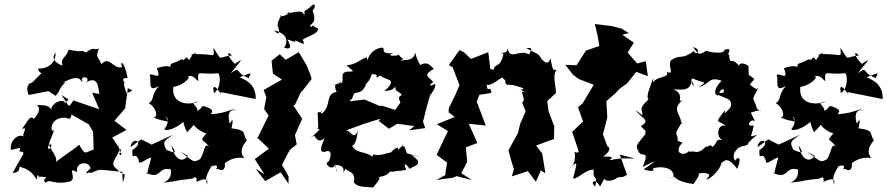

<svg xmlns="http://www.w3.org/2000/svg" viewBox="-20 -778 3914 847"><path d="M504 -128 475 -171 538 -205 485 -245 532 -300 544 -389C578 -374 557 -378 538 -366C526 -402 518 -432 544 -394C514 -431 519 -433 543 -434C528 -514 506 -510 519 -482C480 -470 464 -535 427 -495C413 -533 400 -519 416 -564C388 -553 401 -577 358 -546C338 -561 351 -544 283 -559C271 -520 246 -525 255 -488C216 -505 207 -524 226 -546C224 -479 163 -474 149 -476C147 -449 198 -445 175 -465C117 -415 137 -418 103 -407C124 -407 87 -412 106 -359L194 -376L226 -355L241 -376C248 -404 288 -424 253 -411C337 -458 335 -418 344 -415C329 -456 393 -433 353 -411C419 -453 412 -381 419 -364C371 -368 391 -379 389 -363L418 -296L304 -335C279 -301 292 -300 251 -359C305 -325 274 -347 269 -322C260 -350 183 -320 210 -263C218 -336 136 -306 136 -317C182 -301 114 -236 129 -255C108 -270 105 -243 76 -209C112 -223 66 -179 90 -173C64 -194 21 -159 28 -117C67 -123 76 -135 65 -110C101 -108 79 -99 36 -15C81 -17 55 -53 74 -40C126 -26 137 11 142 14C146 -36 158 30 149 1C218 4 158 5 180 28C205 8 214 41 290 22C322 9 271 -47 321 -18C309 -66 376 -69 379 -35C335 5 378 -26 379 -14L411 -27L428 -29L519 -20L522 28C538 -27 527 -2 514 -15C465 -58 472 -47 512 -122C524 -70 493 -106 514 -104ZM201 -159C226 -218 218 -201 210 -201C200 -223 220 -264 271 -258C287 -251 293 -253 295 -273L372 -229L391 -196L393 -118C352 -105 358 -90 329 -140C314 -123 245 -81 222 -59C245 -73 198 -125 197 -139C218 -152 200 -110 191 -124Z M809 -90C779 -53 747 -84 736 -137C760 -102 757 -99 714 -117C694 -155 706 -157 744 -184L649 -140L603 -163L556 -129C561 -179 624 -153 564 -116C562 -58 575 -118 592 -71C590 -41 633 -86 647 -82C625 -4 632 -7 623 -16C694 18 675 -47 735 -30C729 -35 749 7 701 28C787 18 730 21 828 10C813 27 852 -20 847 23C838 32 907 -13 893 37C888 7 885 2 913 -45C962 -58 918 -22 942 -33C979 -8 976 -75 966 -54C964 -47 993 -90 1058 -81C1021 -120 1082 -170 1069 -159C1048 -190 1072 -204 1000 -212C1000 -202 1017 -278 995 -234C994 -224 971 -304 1021 -291C1002 -304 993 -280 910 -274C909 -278 934 -292 888 -307C866 -316 877 -303 850 -288C857 -310 805 -327 858 -330C791 -307 735 -332 745 -395C792 -401 833 -447 802 -440C839 -451 842 -424 855 -421C849 -475 860 -446 940 -455C951 -459 960 -393 924 -367C910 -424 950 -376 953 -363V-372C1005 -362 1056 -351 1108 -341C1110 -413 1054 -428 1037 -437C1093 -458 1090 -462 1077 -434C1011 -458 1046 -488 998 -455C1054 -524 1054 -522 1016 -496C977 -535 981 -558 1003 -533C935 -528 965 -501 921 -568C926 -520 928 -538 866 -539C827 -541 814 -538 833 -528C863 -571 819 -527 814 -512C796 -543 799 -503 782 -517C732 -489 734 -507 731 -479C733 -491 695 -486 672 -477C697 -414 650 -462 640 -446C651 -423 626 -366 681 -399C644 -357 663 -338 636 -323C671 -303 679 -258 656 -260C679 -252 679 -249 721 -242C697 -286 741 -250 705 -209C713 -194 771 -218 797 -249C785 -253 785 -237 805 -195C847 -236 845 -243 830 -238C840 -202 912 -179 893 -192C856 -150 873 -171 904 -129C880 -153 884 -109 863 -76C831 -60 839 -62 775 -109Z M1253 0 1224 -51 1253 -107 1262 -120 1289 -141 1281 -182 1313 -254 1274 -313 1281 -315 1311 -379 1309 -371 1355 -430 1347 -455 1332 -491 1298 -548 1240 -514 1214 -539 1178 -510 1184 -453 1224 -427 1143 -381 1155 -349 1145 -297 1165 -269 1114 -165 1113 -173 1166 -122 1104 -76 1146 -10 1107 -34 1150 21 1218 -18 1253 33ZM1283 -592C1265 -617 1339 -563 1317 -597C1303 -611 1383 -621 1384 -652C1357 -662 1365 -672 1351 -658C1339 -677 1385 -665 1358 -734C1330 -695 1390 -758 1361 -758C1298 -701 1333 -756 1321 -705C1324 -745 1266 -718 1242 -719C1283 -739 1231 -695 1215 -710C1232 -716 1196 -684 1207 -657C1199 -687 1230 -599 1189 -644C1264 -626 1243 -580 1233 -567C1263 -560 1267 -566 1248 -604Z M1833 -85 1775 -102 1764 -132C1734 -132 1782 -161 1735 -115C1750 -151 1672 -87 1720 -102C1704 -114 1677 -92 1638 -94C1643 -70 1637 -117 1622 -87C1585 -116 1548 -95 1527 -147C1527 -120 1555 -138 1558 -202C1539 -151 1526 -213 1501 -201L1587 -232L1657 -254L1651 -244L1696 -210L1732 -232L1808 -222L1785 -203L1856 -213L1846 -241C1852 -267 1871 -340 1882 -372C1849 -321 1910 -389 1899 -408C1850 -383 1902 -430 1892 -414C1882 -435 1835 -443 1894 -474C1869 -498 1863 -512 1810 -478C1855 -488 1824 -487 1812 -546C1802 -501 1763 -520 1746 -508C1773 -536 1767 -496 1735 -542C1760 -530 1668 -527 1716 -544C1645 -536 1691 -573 1659 -567C1598 -555 1600 -485 1599 -525C1573 -521 1557 -494 1509 -490C1526 -470 1554 -463 1522 -462C1467 -465 1508 -416 1481 -409C1493 -445 1495 -407 1447 -403C1480 -409 1445 -415 1465 -373C1411 -361 1445 -313 1400 -277C1380 -292 1426 -292 1381 -281L1384 -217C1368 -193 1424 -236 1353 -171C1371 -204 1371 -133 1412 -169C1404 -146 1381 -105 1413 -108C1452 -126 1437 -72 1428 -64C1405 -58 1450 -16 1459 -56C1459 -23 1483 5 1455 -50C1531 -54 1471 24 1505 -34C1510 -18 1551 -26 1541 26C1554 41 1559 46 1626 49C1656 13 1666 -1 1637 4C1706 0 1695 -30 1708 -20C1773 -31 1715 -18 1772 -29C1758 -63 1769 -58 1788 -33C1802 -47 1859 -51 1795 -94ZM1747 -326 1723 -293 1667 -311H1654L1588 -339L1522 -331C1529 -347 1527 -323 1542 -366C1563 -374 1575 -364 1596 -406C1580 -404 1606 -403 1620 -451C1668 -452 1616 -421 1659 -445C1679 -421 1741 -436 1676 -376C1749 -380 1716 -431 1726 -380C1785 -342 1722 -374 1746 -327Z M2209 -423C2211 -388 2215 -420 2289 -388C2275 -370 2245 -403 2311 -363C2252 -397 2310 -338 2283 -326L2299 -287L2274 -230L2261 -172L2272 -204L2223 -115C2230 -87 2238 -59 2247 -32L2238 0L2309 -23L2344 24L2366 -26L2386 -14L2372 -101L2345 -136L2424 -165L2425 -221L2400 -287L2394 -332L2423 -359C2423 -365 2408 -347 2430 -364C2440 -375 2414 -441 2433 -467C2452 -465 2388 -485 2429 -451C2409 -492 2413 -512 2408 -520C2393 -469 2355 -545 2375 -507C2354 -544 2362 -534 2302 -565C2349 -576 2301 -530 2317 -535C2276 -567 2227 -506 2220 -566C2220 -533 2173 -552 2201 -540C2187 -475 2164 -502 2158 -471C2120 -470 2118 -514 2147 -443L2134 -548L2058 -518L2026 -548L2007 -557L1960 -491L1977 -481L2007 -402L1988 -358L1960 -301L1959 -283L1986 -262L1907 -230L1956 -200L1906 -95L1952 -61L1944 -5L1904 16L1978 6L1994 -1L2061 16L2015 -14L2041 -64L2035 -128L2086 -147L2048 -232L2123 -224L2083 -330L2095 -360L2148 -368C2144 -408 2130 -361 2127 -405C2146 -395 2188 -436 2196 -436Z M2646 10C2649 23 2681 24 2704 5C2738 0 2721 7 2746 -7L2714 -96L2780 -79C2745 -77 2737 -85 2668 -71C2698 -93 2652 -86 2641 -87C2698 -130 2645 -139 2661 -128L2640 -185L2659 -260L2655 -332L2693 -365L2713 -386L2747 -411L2787 -461L2838 -442L2829 -508L2791 -498L2740 -556L2728 -512L2776 -590L2725 -625L2754 -632L2722 -652L2679 -663L2604 -672L2616 -622L2624 -575L2565 -555L2523 -490L2474 -492L2507 -449L2534 -429L2599 -404L2551 -323L2530 -305L2552 -242L2504 -196L2534 -108C2519 -139 2551 -91 2512 -109C2512 -122 2532 -58 2489 -33C2531 -70 2528 -70 2508 10C2532 11 2567 -34 2599 -29C2594 24 2618 -17 2606 45C2581 26 2605 3 2627 45Z M2815 -269 2781 -294C2818 -250 2850 -248 2807 -221C2841 -188 2824 -204 2827 -186C2787 -136 2781 -137 2798 -108C2810 -80 2849 -124 2815 -41C2883 -76 2879 -71 2819 -31C2876 -13 2860 -34 2860 -34C2877 -44 2953 -48 2952 2C2902 11 2942 4 2952 3C2958 -1 2960 23 3040 34C3038 33 3076 -14 3059 -12C3092 -19 3128 -13 3096 12C3100 21 3155 -21 3162 -58C3179 -74 3193 -85 3232 -33C3257 -92 3231 -86 3223 -69C3206 -89 3224 -131 3265 -135C3307 -152 3244 -122 3320 -183C3278 -172 3297 -172 3305 -225C3265 -215 3291 -259 3311 -243L3292 -281C3355 -304 3339 -275 3319 -300C3304 -354 3291 -326 3324 -388C3309 -397 3342 -365 3288 -404C3305 -436 3329 -417 3262 -462C3292 -422 3281 -457 3282 -486C3258 -508 3225 -497 3249 -476C3203 -541 3202 -479 3196 -537C3182 -537 3220 -570 3176 -559C3178 -535 3100 -550 3096 -554C3061 -533 3063 -536 3038 -570C3079 -561 3049 -527 3042 -553C2981 -510 2986 -542 2941 -513C2922 -489 2960 -444 2922 -461C2934 -429 2869 -448 2855 -403C2861 -407 2859 -398 2862 -435C2843 -380 2825 -345 2847 -332C2848 -390 2840 -319 2861 -349C2819 -331 2807 -298 2810 -295ZM3175 -269 3179 -292C3130 -230 3145 -251 3182 -223C3141 -236 3136 -160 3176 -158C3130 -166 3154 -160 3124 -129C3111 -155 3080 -103 3101 -135C3078 -122 3082 -112 3053 -107C3006 -119 3023 -87 3022 -115C3001 -84 2945 -101 2991 -149C2969 -155 2952 -169 2968 -147C2977 -200 2941 -168 2990 -240C2943 -240 2932 -241 2966 -226L2985 -243C2975 -282 2946 -296 2991 -337C2960 -321 3006 -359 2951 -385C3030 -374 3022 -403 3033 -419C3057 -373 3016 -421 3035 -432C3094 -406 3101 -424 3063 -393C3116 -409 3106 -446 3172 -418C3176 -446 3108 -367 3147 -356C3170 -422 3197 -348 3141 -373C3144 -343 3217 -355 3204 -308C3189 -278 3135 -262 3180 -234Z M3575 -90C3545 -53 3513 -84 3502 -137C3526 -102 3523 -99 3480 -117C3460 -155 3472 -157 3510 -184L3415 -140L3369 -163L3322 -129C3327 -179 3390 -153 3330 -116C3328 -58 3341 -118 3358 -71C3356 -41 3399 -86 3413 -82C3391 -4 3398 -7 3389 -16C3460 18 3441 -47 3501 -30C3495 -35 3515 7 3467 28C3553 18 3496 21 3594 10C3579 27 3618 -20 3613 23C3604 32 3673 -13 3659 37C3654 7 3651 2 3679 -45C3728 -58 3684 -22 3708 -33C3745 -8 3742 -75 3732 -54C3730 -47 3759 -90 3824 -81C3787 -120 3848 -170 3835 -159C3814 -190 3838 -204 3766 -212C3766 -202 3783 -278 3761 -234C3760 -224 3737 -304 3787 -291C3768 -304 3759 -280 3676 -274C3675 -278 3700 -292 3654 -307C3632 -316 3643 -303 3616 -288C3623 -310 3571 -327 3624 -330C3557 -307 3501 -332 3511 -395C3558 -401 3599 -447 3568 -440C3605 -451 3608 -424 3621 -421C3615 -475 3626 -446 3706 -455C3717 -459 3726 -393 3690 -367C3676 -424 3716 -376 3719 -363V-372C3771 -362 3822 -351 3874 -341C3876 -413 3820 -428 3803 -437C3859 -458 3856 -462 3843 -434C3777 -458 3812 -488 3764 -455C3820 -524 3820 -522 3782 -496C3743 -535 3747 -558 3769 -533C3701 -528 3731 -501 3687 -568C3692 -520 3694 -538 3632 -539C3593 -541 3580 -538 3599 -528C3629 -571 3585 -527 3580 -512C3562 -543 3565 -503 3548 -517C3498 -489 3500 -507 3497 -479C3499 -491 3461 -486 3438 -477C3463 -414 3416 -462 3406 -446C3417 -423 3392 -366 3447 -399C3410 -357 3429 -338 3402 -323C3437 -303 3445 -258 3422 -260C3445 -252 3445 -249 3487 -242C3463 -286 3507 -250 3471 -209C3479 -194 3537 -218 3563 -249C3551 -253 3551 -237 3571 -195C3613 -236 3611 -243 3596 -238C3606 -202 3678 -179 3659 -192C3622 -150 3639 -171 3670 -129C3646 -153 3650 -109 3629 -76C3597 -60 3605 -62 3541 -109Z"/></svg>

Font: Asimov Aggro
Style: It
Weight: 500
Designer: Google
Version: Version 2.000980; 2014